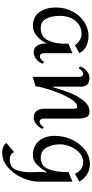

<svg xmlns="http://www.w3.org/2000/svg" viewBox="440 -993 848 1768"><g transform="rotate(90 864.0 -109.0)"><path d="M469 -415 397 -376Q381 -399 353 -417.5Q325 -436 293 -436Q242 -436 204 -409.5Q166 -383 146 -338Q126 -293 126 -238Q126 -159 153 -109.5Q180 -60 238 -60Q320 -60 351 -126Q382 -192 382 -270V-315L470 -352V-89Q470 -76 477 -64Q484 -52 498 -52Q527 -52 551 -92L566 -76Q554 -42 524 -18.5Q494 5 464 5Q421 5 400.5 -27Q380 -59 380 -112H378Q353 -59 310.5 -23.5Q268 12 221 12Q136 12 92.5 -46.5Q49 -105 49 -203Q49 -281 84 -349.5Q119 -418 179.5 -459Q240 -500 313 -500Q362 -500 405.5 -479Q449 -458 469 -415Z M1072 -398V-367V-84Q1072 -73 1079 -61.5Q1086 -50 1099 -50Q1116 -50 1128 -61Q1140 -72 1152 -89L1167 -74Q1152 -42 1122 -18.5Q1092 5 1065 5Q1025 5 1003 -20Q981 -45 981 -96V-361Q981 -376 978 -386Q975 -396 963 -396Q922 -396 879 -317Q836 -238 805.5 -140.5Q775 -43 775 -12L688 14V-414Q688 -428 680.5 -439.5Q673 -451 659 -451Q635 -451 607 -408L592 -424Q605 -460 635 -484.5Q665 -509 695 -509Q737 -509 757.5 -489Q778 -469 778 -434V-171H782Q809 -260 834 -326Q859 -392 904 -450.5Q949 -509 1008 -509Q1048 -509 1060 -479.5Q1072 -450 1072 -398Z M1652 -415 1580 -376Q1565 -411 1537 -431Q1509 -451 1475 -451Q1425 -451 1387.5 -417Q1350 -383 1329.5 -333Q1309 -283 1309 -238Q1309 -168 1338.5 -114Q1368 -60 1433 -60Q1507 -60 1535 -126.5Q1563 -193 1563 -270V-315L1653 -352V-46Q1653 29 1618 109Q1583 189 1521.5 242Q1460 295 1383 295Q1328 295 1296 257L1381 185Q1388 203 1404.5 214Q1421 225 1446 225Q1521 225 1543.5 169.5Q1566 114 1566 30L1563 -52Q1563 -89 1570 -112H1563Q1526 -54 1491.5 -21Q1457 12 1409 12Q1323 12 1277 -44.5Q1231 -101 1231 -188Q1231 -273 1265.5 -347.5Q1300 -422 1360.5 -467.5Q1421 -513 1493 -513Q1541 -513 1585 -486.5Q1629 -460 1652 -415Z"/></g></svg>

Font: Amita
Style: Regular
Weight: 400
Designer: Eduardo Rodriguez Tunni, Modular Infotech, Brian J. Bonislawsky
Foundry: Eduardo Rodriguez Tunni, Modular Infotech, Brian J. Bonislawsky
Version: Version 1.004